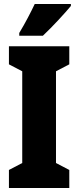

<svg xmlns="http://www.w3.org/2000/svg" viewBox="-20 -947 394 967"><path d="M337 -917V-927H155C134 -883 109 -834 77 -781V-767H196C246 -814 309 -883 337 -917ZM329 0V-91L262 -126V-588L329 -623V-714H25V-623L92 -588V-126L25 -91V0Z"/></svg>

Font: Noto Sans Myanmar ExtraCondensed Black
Style: Regular
Weight: 900
Width: 2
Designer: Monotype Design Team
Foundry: Monotype Imaging Inc.
Version: Version 2.107